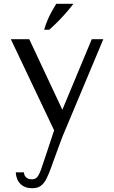

<svg xmlns="http://www.w3.org/2000/svg" viewBox="-20 -704 598 1005"><path d="M148.8 281.2Q110.2 281.2 87.4 259.2Q64.7 237.2 62.5 198.2H105.2Q105.5 207.3 109.8 215.7Q114.2 224.1 123.5 229.3Q132.9 234.6 147.6 234.6Q161.8 234.6 171.1 226.4Q180.4 218.2 187.7 201.4Q194.9 184.7 203 159.3Q211 134 222.9 100.2L272.4 -49.3L279.7 12.8L36.8 -498.7L133.2 -498.8L323.9 -92.1H290.8L460.3 -498.7H520.8L308 8.6Q301.7 25.1 295.5 41.7Q289.3 58.2 283.2 74.8Q277.2 91.4 271.2 107.9Q265.2 124.4 259.2 140.6Q253.2 156.9 247.7 172.7Q235.8 206 223.8 230.3Q211.8 254.7 194.5 267.9Q177.2 281.2 148.8 281.2ZM211.1 -548.3Q220 -579.1 231.3 -604.5Q242.7 -629.9 254.4 -650Q266 -670.2 274.5 -684.2H364.2Q352.7 -668.5 334 -646.5Q315.3 -624.4 291 -599.1Q266.6 -573.9 237.8 -548.3Z"/></svg>

Font: Russolo 10pt ExtraLight
Style: Regular
Weight: 200
Designer: Micah Stupak-Hahn
Version: Version 1.000